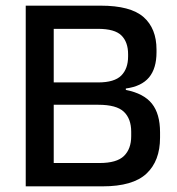

<svg xmlns="http://www.w3.org/2000/svg" viewBox="-20 -659 626 679"><path d="M140.5 0V-82.5H332Q393 -82.5 418.5 -107.5Q444 -132.5 444 -177.5V-193Q444 -239 418 -263.8Q392 -288.5 328 -288.5H140V-367.5H327Q384.5 -367.5 408.8 -391.8Q433 -416 433 -459.5V-467.5Q433 -510 409.5 -533.5Q386 -557 326.5 -557H138.5V-639H336Q441.5 -639 487.5 -598.8Q533.5 -558.5 533.5 -483.5V-474.5Q533.5 -417 507 -385.2Q480.5 -353.5 425 -346V-341Q488.5 -328.5 517.2 -292.5Q546 -256.5 546 -191V-172Q546 -90 498 -45Q450 0 342.5 0ZM71 0V-639H170V0Z"/></svg>

Font: Anek Bangla Medium
Style: Regular
Weight: 500
Designer: Sulekha Rajkumar (Bangla), Yesha Goshar (Latin)
Foundry: Ek Type
Version: Version 1.003